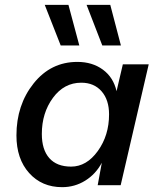

<svg xmlns="http://www.w3.org/2000/svg" viewBox="-20 -766 657 794"><path d="M263 -746 308 -578H231L165 -746ZM436 -746 480 -578H403L338 -746ZM237 8Q153 8 100.5 -50.5Q48 -109 48 -206Q48 -332 119 -421Q190 -510 300 -510Q362 -510 405.5 -478Q449 -446 462 -389L488 -500H595L479 0H384L401 -93Q376 -46 332.5 -19Q289 8 237 8ZM274 -77Q338 -77 384.5 -141.5Q431 -206 431 -293Q431 -353 400 -388.5Q369 -424 316 -424Q245 -424 199 -361.5Q153 -299 153 -212Q153 -147 184 -112Q215 -77 274 -77Z"/></svg>

Font: Elaine Sans Medium
Style: Italic
Weight: 500
Italic angle: -13°
Designer: Wei Huang
Foundry: Wei Huang
Version: Version 2.001;December 24, 2019;FontCreator 12.0.0.2547 64-b